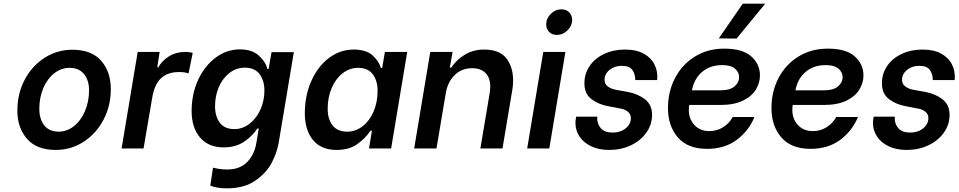

<svg xmlns="http://www.w3.org/2000/svg" viewBox="-20 -812 5242 1050"><path d="M75 -207Q75 -300 115 -376Q155 -452 224 -496Q293 -540 376 -540Q481 -540 533.5 -479.5Q586 -419 586 -325Q586 -233 546 -157Q506 -81 437 -36.5Q368 8 285 8Q181 8 128 -52.5Q75 -113 75 -207ZM467 -318Q467 -373 439.5 -407Q412 -441 360 -441Q315 -441 277 -411.5Q239 -382 217 -330.5Q195 -279 195 -217Q195 -161 222 -126.5Q249 -92 301 -92Q346 -92 384 -122Q422 -152 444.5 -204Q467 -256 467 -318Z M733 -528H853L840 -444H846Q865 -479 903.5 -503.5Q942 -528 996 -528Q1016 -528 1034 -523L1011 -410Q997 -415 986.5 -416.5Q976 -418 958 -418Q897 -418 860.5 -384Q824 -350 812 -275L765 0H645Z M1130 203 1145 105Q1155 108 1177.5 111.5Q1200 115 1221 115Q1293 115 1332.5 73.5Q1372 32 1382 -31L1395 -109H1387Q1362 -69 1315.5 -37.5Q1269 -6 1203 -6Q1120 -6 1074 -60Q1028 -114 1028 -205Q1028 -298 1063.5 -375Q1099 -452 1159.5 -497Q1220 -542 1292 -542Q1358 -542 1395.5 -508Q1433 -474 1442 -435H1449L1465 -527H1587L1504 -31Q1495 22 1466 78Q1437 134 1376 176Q1315 218 1220 218Q1166 218 1130 203ZM1426 -317Q1426 -371 1399.5 -406.5Q1373 -442 1319 -442Q1273 -442 1235.5 -413.5Q1198 -385 1177 -336.5Q1156 -288 1156 -231Q1156 -176 1182 -141Q1208 -106 1262 -106Q1307 -106 1345 -135.5Q1383 -165 1404.5 -213.5Q1426 -262 1426 -317Z M1647 -193Q1647 -289 1682.5 -369Q1718 -449 1779 -495Q1840 -541 1914 -541Q1982 -541 2017 -509.5Q2052 -478 2063 -440H2070L2085 -528H2207L2119 0H1998L2014 -97H2006Q1979 -56 1934 -24Q1889 8 1820 8Q1736 8 1691.5 -46.5Q1647 -101 1647 -193ZM2045 -315Q2045 -371 2018.5 -406Q1992 -441 1938 -441Q1892 -441 1854 -411.5Q1816 -382 1794 -331Q1772 -280 1772 -217Q1772 -161 1798.5 -126.5Q1825 -92 1879 -92Q1925 -92 1963 -121.5Q2001 -151 2023 -202Q2045 -253 2045 -315Z M2333 -528H2455L2440 -442H2448Q2474 -483 2520.5 -512Q2567 -541 2627 -541Q2712 -541 2749 -493Q2786 -445 2786 -373Q2786 -343 2782 -322L2728 0H2607L2658 -303Q2661 -323 2661 -339Q2661 -387 2635 -413Q2609 -439 2562 -439Q2504 -439 2466 -401Q2428 -363 2418 -303L2367 0H2245Z M2951 -528H3072L2984 0H2863ZM2967 -679Q2967 -711 2992 -736Q3017 -761 3050 -761Q3077 -761 3093 -744.5Q3109 -728 3109 -703Q3109 -671 3083.5 -646Q3058 -621 3025 -621Q2999 -621 2983 -637.5Q2967 -654 2967 -679Z M3127 -139Q3127 -155 3130 -168L3131 -174H3247L3246 -168Q3245 -135 3265.5 -111Q3286 -87 3331 -87Q3373 -87 3401.5 -110Q3430 -133 3430 -166Q3430 -189 3412 -202.5Q3394 -216 3369 -219L3308 -231Q3257 -239 3216.5 -268.5Q3176 -298 3176 -356Q3176 -409 3204.5 -451Q3233 -493 3284 -517Q3335 -541 3398 -541Q3460 -541 3500.5 -518.5Q3541 -496 3559.5 -458.5Q3578 -421 3574 -378V-374H3454V-377Q3454 -406 3438.5 -429Q3423 -452 3380 -452Q3340 -452 3313 -429.5Q3286 -407 3286 -375Q3286 -353 3303.5 -339.5Q3321 -326 3348 -321L3415 -309Q3471 -298 3508.5 -268Q3546 -238 3546 -184Q3546 -131 3515 -87Q3484 -43 3430.5 -17.5Q3377 8 3312 8Q3254 8 3212 -12.5Q3170 -33 3148.5 -66.5Q3127 -100 3127 -139Z M3633 -221Q3633 -311 3671.5 -385Q3710 -459 3780 -502.5Q3850 -546 3941 -546Q4041 -546 4088.5 -503.5Q4136 -461 4136 -400Q4136 -358 4113 -321Q4090 -284 4041.5 -261Q3993 -238 3920 -238H3749L3748 -230Q3747 -223 3747 -210Q3747 -162 3777.5 -128.5Q3808 -95 3859 -95Q3900 -95 3934 -116Q3968 -137 3987 -172H4106Q4074 -95 4008 -46.5Q3942 2 3847 2Q3741 2 3687 -60.5Q3633 -123 3633 -221ZM3918 -318Q3972 -318 3997 -339.5Q4022 -361 4022 -390Q4022 -417 3999.5 -436.5Q3977 -456 3929 -456Q3864 -456 3820 -419Q3776 -382 3764 -318ZM3911 -602 4042 -792H4165L4008 -601Z M4199 -221Q4199 -311 4237.5 -385Q4276 -459 4346 -502.5Q4416 -546 4507 -546Q4607 -546 4654.5 -503.5Q4702 -461 4702 -400Q4702 -358 4679 -321Q4656 -284 4607.5 -261Q4559 -238 4486 -238H4315L4314 -230Q4313 -223 4313 -210Q4313 -162 4343.5 -128.5Q4374 -95 4425 -95Q4466 -95 4500 -116Q4534 -137 4553 -172H4672Q4640 -95 4574 -46.5Q4508 2 4413 2Q4307 2 4253 -60.5Q4199 -123 4199 -221ZM4484 -318Q4538 -318 4563 -339.5Q4588 -361 4588 -390Q4588 -417 4565.5 -436.5Q4543 -456 4495 -456Q4430 -456 4386 -419Q4342 -382 4330 -318Z M4754 -139Q4754 -155 4757 -168L4758 -174H4874L4873 -168Q4872 -135 4892.5 -111Q4913 -87 4958 -87Q5000 -87 5028.5 -110Q5057 -133 5057 -166Q5057 -189 5039 -202.5Q5021 -216 4996 -219L4935 -231Q4884 -239 4843.5 -268.5Q4803 -298 4803 -356Q4803 -409 4831.5 -451Q4860 -493 4911 -517Q4962 -541 5025 -541Q5087 -541 5127.5 -518.5Q5168 -496 5186.5 -458.5Q5205 -421 5201 -378V-374H5081V-377Q5081 -406 5065.5 -429Q5050 -452 5007 -452Q4967 -452 4940 -429.5Q4913 -407 4913 -375Q4913 -353 4930.5 -339.5Q4948 -326 4975 -321L5042 -309Q5098 -298 5135.5 -268Q5173 -238 5173 -184Q5173 -131 5142 -87Q5111 -43 5057.5 -17.5Q5004 8 4939 8Q4881 8 4839 -12.5Q4797 -33 4775.5 -66.5Q4754 -100 4754 -139Z"/></svg>

Font: Be Vietnam SemiBold
Style: Italic
Weight: 600
Italic angle: -9.556°
Designer: Gabriel Lam
Foundry: TypeRant
Version: Version 3.000